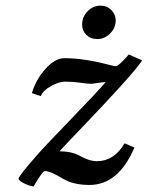

<svg xmlns="http://www.w3.org/2000/svg" viewBox="-20 -652 529 687"><path d="M440.9 -457 488.8 -436Q468.8 -406.2 409.9 -341.6Q351.1 -276.9 282 -204.8Q212.9 -132.8 192.9 -110.8Q233.9 -109.9 258.8 -98.1Q297.9 -75.2 326.2 -75.2Q388.2 -75.2 425.8 -139.2L460.9 -124Q403.8 9.8 299.8 9.8Q241.7 9.8 204.1 -13.2Q160.2 -40 140.1 -40Q132.3 -40 100.1 15.1Q85 13.2 67.4 4.6Q49.8 -3.9 45.9 -12.2Q50.8 -27.3 111.8 -96.2Q141.6 -130.4 230.2 -221.7Q318.8 -313 357.9 -357.9Q354 -358.9 332.5 -355.5Q311 -352.1 307.1 -352.1Q293.9 -352.1 267.6 -356Q241.2 -359.9 213.9 -359.9Q190.9 -359.9 162.4 -344Q133.8 -328.1 126 -308.1L94.2 -318.8Q107.4 -365.7 142.1 -404.8Q176.8 -443.8 210 -443.8Q279.8 -443.8 367.2 -420.9Q388.2 -415 395 -415Q403.8 -415 440.9 -457ZM273.9 -564Q273.9 -591.8 293.5 -611.8Q313 -631.8 339.8 -631.8Q362.8 -631.8 378.4 -616Q394 -600.1 394 -579.1Q394 -552.2 374 -532.2Q354 -512.2 328.1 -512.2Q304.2 -512.2 289.1 -527.1Q273.9 -542 273.9 -564Z"/></svg>

Font: Linux Libertine
Style: Semibold Italic
Weight: 600
Italic angle: -11.5°
Designer: Philipp H. Poll
Foundry: Philipp H. Poll
Version: Version 5.1.2 ; ttfautohint (v0.9)